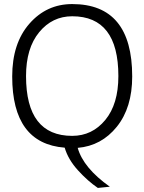

<svg xmlns="http://www.w3.org/2000/svg" viewBox="-20 -724 710 944"><path d="M40 -348Q40 -511 124.5 -607.5Q209 -704 335 -704Q630 -704 630 -348Q630 -195 554.5 -101Q479 -7 362 3Q390 102 520 194L461 200Q411 166 363 113Q315 60 298 2Q40 -18 40 -348ZM108 -350Q108 -56 335 -56Q433 -56 497.5 -134Q562 -212 562 -350Q562 -644 335 -644Q237 -644 172.5 -565.5Q108 -487 108 -350Z"/></svg>

Font: Antic Slab
Style: Regular
Weight: 400
Designer: Santiago Orozco
Foundry: Santiago Orozco
Version: Version 001.002